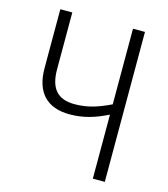

<svg xmlns="http://www.w3.org/2000/svg" viewBox="-107 -798 772 883"><g transform="rotate(15 278.5 -357.0)"><path d="M474 0V-714H417V-354C359 -326 309 -309 247 -309C163 -309 128 -355 128 -444V-714H71V-434C71 -319 128 -258 237 -258C302 -258 357 -275 417 -305V0Z"/></g></svg>

Font: Noto Sans Display SemiCondensed Light
Style: Regular
Weight: 300
Width: 4
Designer: Monotype Design Team
Foundry: Monotype Imaging Inc.
Version: Version 1.900